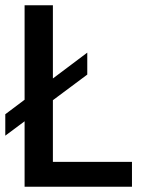

<svg xmlns="http://www.w3.org/2000/svg" viewBox="-20 -706 534 726"><path d="M73 0V-686H180V-94H479V0ZM0 -193V-274L310 -507V-424Z"/></svg>

Font: Archivo SemiCondensed Medium
Style: Regular
Weight: 500
Width: 4
Designer: Hector Gatti
Foundry: Omnibus-Type
Version: Version 2.001